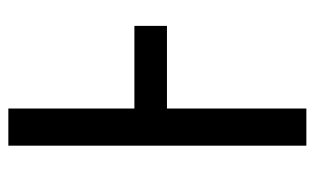

<svg xmlns="http://www.w3.org/2000/svg" viewBox="-167 -587 754 460"><g transform="rotate(-90 210.0 -357.0)"><path d="M378 -334V-412H180V-714H91V0H180V-334Z"/></g></svg>

Font: Noto Sans Thai
Style: Regular
Weight: 400
Designer: Monotype Design Team
Foundry: Monotype Imaging Inc.
Version: Version 1.901